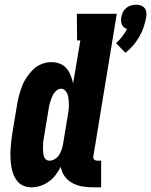

<svg xmlns="http://www.w3.org/2000/svg" viewBox="-20 -794 647 822"><path d="M517 -568 477 -609Q491 -622 503 -637.5Q515 -653 524 -670Q516 -672 510.5 -677Q505 -682 502 -689Q499 -696 498.5 -704Q498 -712 499 -720Q501 -731 506 -741.5Q511 -752 520 -759.5Q529 -767 540 -770.5Q551 -774 562 -774Q573 -774 583 -770.5Q593 -767 599 -759.5Q605 -752 606.5 -741.5Q608 -731 606 -720Q602 -699 595 -678Q588 -657 576.5 -637Q565 -617 550 -599.5Q535 -582 517 -568ZM115 8Q97 8 81 1.5Q65 -5 54.5 -18Q44 -31 37.5 -47.5Q31 -64 28.5 -81Q26 -98 25 -116Q24 -134 25 -152Q26 -170 28 -188Q30 -206 33 -225L53 -345Q56 -365 61.5 -385Q67 -405 74.5 -425Q82 -445 94.5 -463.5Q107 -482 122.5 -497Q138 -512 158.5 -520Q179 -528 200 -528Q219 -528 236 -521.5Q253 -515 264.5 -501.5Q276 -488 282.5 -471.5Q289 -455 293 -437L324 -621H310L309 -735H480L380 -127Q379 -123 379.5 -118.5Q380 -114 382.5 -111.5Q385 -109 389 -107.5Q393 -106 397 -106H413V8H378Q354 8 331.5 4Q309 0 289.5 -10.5Q270 -21 257 -39Q244 -57 240 -80Q231 -62 218.5 -45.5Q206 -29 189.5 -17Q173 -5 153.5 1.5Q134 8 115 8ZM192 -106Q204 -106 215.5 -113.5Q227 -121 233.5 -131.5Q240 -142 244 -154Q248 -166 250 -178L270 -298Q272 -310 273.5 -321Q275 -332 275 -343.5Q275 -355 274 -366Q273 -377 270 -387.5Q267 -398 259.5 -406Q252 -414 241 -414Q232 -414 224 -408Q216 -402 211 -394.5Q206 -387 202.5 -378.5Q199 -370 196 -361Q193 -352 191 -343.5Q189 -335 188 -326L168 -206Q166 -196 165 -186Q164 -176 164 -166.5Q164 -157 164.5 -147.5Q165 -138 167 -128.5Q169 -119 175.5 -112.5Q182 -106 192 -106Z"/></svg>

Font: Iosevka Curly Slab Heavy
Style: Italic
Weight: 900
Italic angle: -9°
Monospace: yes
Designer: Belleve Invis
Foundry: Belleve Invis
Version: Version 22.1.2; ttfautohint (v1.8.4)